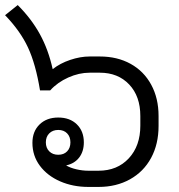

<svg xmlns="http://www.w3.org/2000/svg" viewBox="-58 -730 706 758"><path d="M568 -272V-233Q568 -161 538.5 -106.5Q509 -52 455 -22Q401 8 331 8H291Q230 8 179.5 -14Q129 -36 99.5 -75.5Q70 -115 70 -166Q70 -211 98 -238.5Q126 -266 172 -266Q218 -266 245.5 -239Q273 -212 273 -168Q273 -132 254.5 -108Q236 -84 203 -77Q220 -67 244 -61.5Q268 -56 291 -56H331Q405 -56 450.5 -105Q496 -154 496 -234V-272Q496 -350 452 -396.5Q408 -443 336 -443H296Q254 -443 211.5 -424Q169 -405 140 -373H100Q83 -477 52.5 -542.5Q22 -608 -38 -670L12 -710Q66 -656 99.5 -595Q133 -534 150 -457Q179 -480 219 -493.5Q259 -507 296 -507H336Q405 -507 457.5 -478Q510 -449 539 -395.5Q568 -342 568 -272ZM123 -168Q123 -146 136.5 -132.5Q150 -119 172 -119Q194 -119 207 -132.5Q220 -146 220 -168Q220 -190 207 -203.5Q194 -217 172 -217Q150 -217 136.5 -203.5Q123 -190 123 -168Z"/></svg>

Font: Bai Jamjuree
Style: Regular
Weight: 400
Designer: Katatrad Aksorn Co.,Ltd.
Foundry: Cadson Demak Co.,Ltd.
Version: Version 1.000; ttfautohint (v1.6)